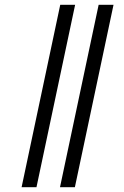

<svg xmlns="http://www.w3.org/2000/svg" viewBox="-20 -780 515 800"><path d="M230 0H292L453 -760H391ZM70 0H132L293 -760H231Z"/></svg>

Font: Noto Serif Display ExtraCondensed Medium
Style: Italic
Weight: 500
Width: 2
Italic angle: -12°
Designer: Monotype Design Team
Foundry: Monotype Imaging Inc.
Version: Version 2.009